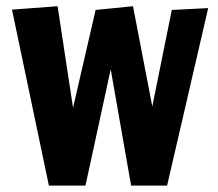

<svg xmlns="http://www.w3.org/2000/svg" viewBox="-20 -582 682 602"><path d="M327.1 -364.7 248 0H133.3L17.6 -551.8L160.6 -562.5L209 -244.1L279.8 -550.8L397 -562.5L457.5 -248L518.6 -550.8L632.8 -556.6L503.9 0H391.1Z"/></svg>

Font: Francois One
Style: Regular
Weight: 400
Designer: Vernon Adams
Foundry: vernon adams
Version: Version 1.000